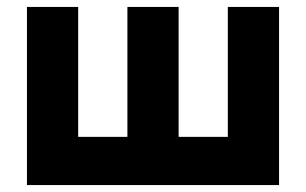

<svg xmlns="http://www.w3.org/2000/svg" viewBox="-20 -530 893 560"><path d="M644.5 -130.9Q644.5 -171.9 644.5 -211.9Q644.5 -252.9 644.5 -293Q644.5 -323.2 644.5 -352.5Q644.5 -381.8 644.5 -411.1Q644.5 -436.5 644.5 -460.9Q644.5 -485.4 644.5 -509.8Q647.5 -509.8 650.4 -509.8Q652.3 -509.8 655.3 -509.8Q659.2 -509.8 664.1 -509.8Q668.9 -509.8 673.8 -509.8Q683.6 -509.8 693.4 -509.8Q703.1 -509.8 713.9 -509.8Q723.6 -509.8 733.4 -509.8Q744.1 -509.8 753.9 -509.8Q763.7 -509.8 774.4 -509.8Q784.2 -509.8 793.9 -509.8Q793.9 -507.8 793.9 -504.9Q793.9 -502.9 793.9 -500Q793.9 -443.4 793.9 -386.7Q793.9 -329.1 793.9 -272.5Q793.9 -233.4 793.9 -194.3Q793.9 -155.3 793.9 -116.2Q793.9 -85 793.9 -53.7Q793.9 -21.5 793.9 9.8Q791 9.8 789.1 9.8Q786.1 9.8 784.2 9.8Q703.1 9.8 621.1 9.8Q540 9.8 459 9.8Q403.3 9.8 347.7 9.8Q292 9.8 236.3 9.8Q191.4 9.8 147.5 9.8Q103.5 9.8 58.6 9.8Q58.6 7.8 58.6 4.9Q58.6 2.9 58.6 0Q58.6 -56.6 58.6 -113.3Q58.6 -170.9 58.6 -227.5Q58.6 -266.6 58.6 -305.7Q58.6 -344.7 58.6 -383.8Q58.6 -415 58.6 -446.3Q58.6 -478.5 58.6 -509.8Q61.5 -509.8 64.5 -509.8Q66.4 -509.8 69.3 -509.8Q84 -509.8 98.6 -509.8Q113.3 -509.8 127.9 -509.8Q137.7 -509.8 147.5 -509.8Q158.2 -509.8 168 -509.8Q177.7 -509.8 187.5 -509.8Q198.2 -509.8 208 -509.8Q208 -507.8 208 -504.9Q208 -502.9 208 -500Q208 -457 208 -414.1Q208 -371.1 208 -327.1Q208 -297.9 208 -268.6Q208 -239.3 208 -209Q208 -189.5 208 -169.9Q208 -150.4 208 -130.9Q224.6 -130.9 240.2 -130.9Q256.8 -130.9 272.5 -130.9Q285.2 -130.9 297.9 -130.9Q310.5 -130.9 323.2 -130.9Q331.1 -130.9 337.9 -130.9Q344.7 -130.9 351.6 -130.9Q351.6 -171.9 351.6 -211.9Q351.6 -252.9 351.6 -293Q351.6 -323.2 351.6 -352.5Q351.6 -381.8 351.6 -411.1Q351.6 -436.5 351.6 -460.9Q351.6 -485.4 351.6 -509.8Q354.5 -509.8 357.4 -509.8Q359.4 -509.8 362.3 -509.8Q377 -509.8 391.6 -509.8Q406.2 -509.8 420.9 -509.8Q430.7 -509.8 440.4 -509.8Q451.2 -509.8 460.9 -509.8Q470.7 -509.8 480.5 -509.8Q491.2 -509.8 501 -509.8Q501 -507.8 501 -504.9Q501 -502.9 501 -500Q501 -457 501 -414.1Q501 -371.1 501 -327.1Q501 -297.9 501 -268.6Q501 -239.3 501 -209Q501 -189.5 501 -169.9Q501 -150.4 501 -130.9Q517.6 -130.9 533.2 -130.9Q549.8 -130.9 565.4 -130.9Q578.1 -130.9 590.8 -130.9Q603.5 -130.9 617.2 -130.9Q621.1 -130.9 625 -130.9Q629.9 -130.9 633.8 -130.9Q636.7 -130.9 639.6 -130.9Q642.6 -130.9 644.5 -130.9Z"/></svg>

Font: LeFont
Style: Bold
Weight: 800
Designer: Leryon MEDIA
Version: Version 1.0